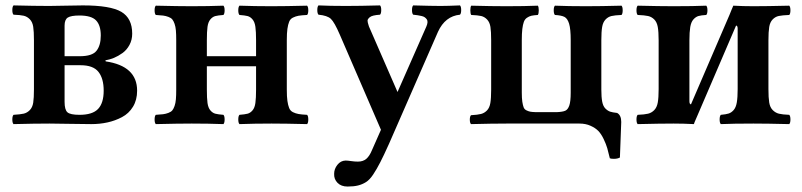

<svg xmlns="http://www.w3.org/2000/svg" viewBox="-20 -455 2955 707"><path d="M217.8 -360.8V-248H273.9Q319.8 -248 335.4 -268.1Q351.1 -288.1 351.1 -324.2Q351.1 -361.8 333.7 -379.9Q316.4 -397.9 272.9 -397.9Q241.7 -397.9 229.7 -390.4Q217.8 -382.8 217.8 -360.8ZM276.9 -214.8H217.8V-80.1Q217.8 -50.8 228.3 -41.5Q238.8 -32.2 272.9 -32.2Q320.8 -32.2 341.3 -54Q361.8 -75.7 361.8 -121.1Q361.8 -166 342.5 -190.4Q323.2 -214.8 276.9 -214.8ZM29.8 2Q25.4 -2.4 25.4 -15.1Q25.4 -27.8 29.8 -32.2Q55.2 -33.7 67.6 -36.6Q80.1 -39.6 89.8 -49.6Q99.6 -59.6 102.3 -76.9Q105 -94.2 105 -126V-307.1Q105 -338.9 102.3 -356.4Q99.6 -374 89.8 -384Q80.1 -394 67.6 -397Q55.2 -399.9 29.8 -400.9Q25.4 -405.3 25.4 -418Q25.4 -430.7 29.8 -435.1Q107.9 -433.1 161.1 -433.1Q178.7 -433.1 221.9 -434.1Q265.1 -435.1 285.2 -435.1Q386.7 -435.1 426.8 -411.4Q466.8 -387.7 466.8 -331.1Q466.8 -308.1 456.8 -289.6Q446.8 -271 431.2 -259.8Q415.5 -248.5 399.7 -241.9Q383.8 -235.4 368.2 -232.9L369.1 -229Q484.9 -211.9 484.9 -121.1Q484.9 -86.9 469.7 -62Q454.6 -37.1 429.2 -23.7Q403.8 -10.3 375.7 -4.2Q347.7 2 315.9 2Q282.7 2 235.6 1Q188.5 0 162.1 0Q107.9 0 29.8 2Z M553.7 2Q549.3 -2.4 549.3 -15.1Q549.3 -27.8 553.7 -32.2Q570.8 -33.2 580.6 -34.4Q590.3 -35.6 600.1 -39.3Q609.9 -43 614.5 -48.6Q619.1 -54.2 622.8 -64.7Q626.5 -75.2 627.7 -89.4Q628.9 -103.5 628.9 -125V-307.1Q628.9 -328.6 627.7 -342.8Q626.5 -356.9 622.8 -367.4Q619.1 -377.9 614.5 -383.5Q609.9 -389.2 600.1 -392.8Q590.3 -396.5 580.6 -397.7Q570.8 -398.9 553.7 -399.9Q549.3 -404.3 549.3 -417Q549.3 -429.7 553.7 -434.1Q637.7 -432.1 685.1 -432.1Q747.1 -432.1 802.7 -434.1Q807.1 -429.7 807.1 -417Q807.1 -404.3 802.7 -399.9Q782.7 -398.4 772.7 -395.8Q762.7 -393.1 754.6 -383.5Q746.6 -374 744.1 -356.4Q741.7 -338.9 741.7 -307.1V-248H922.9V-307.1Q922.9 -338.9 920.4 -356.4Q918 -374 909.9 -383.5Q901.9 -393.1 891.8 -395.8Q881.8 -398.4 861.8 -399.9Q857.4 -404.3 857.4 -417Q857.4 -429.7 861.8 -434.1Q917.5 -432.1 979 -432.1Q1030.8 -432.1 1110.8 -434.1Q1115.2 -429.7 1115.2 -417Q1115.2 -404.3 1110.8 -399.9Q1090.3 -398.9 1079.3 -397Q1068.4 -395 1058.6 -390.1Q1048.8 -385.3 1044.7 -374.8Q1040.5 -364.3 1038.3 -348.6Q1036.1 -333 1036.1 -307.1V-125Q1036.1 -99.1 1038.3 -83.5Q1040.5 -67.9 1044.7 -57.4Q1048.8 -46.9 1058.6 -42Q1068.4 -37.1 1079.3 -35.2Q1090.3 -33.2 1110.8 -32.2Q1115.2 -27.8 1115.2 -15.1Q1115.2 -2.4 1110.8 2Q1028.8 0 980 0Q917.5 0 861.8 2Q857.4 -2.4 857.4 -15.1Q857.4 -27.8 861.8 -32.2Q881.8 -33.7 891.8 -36.4Q901.9 -39.1 909.9 -48.6Q918 -58.1 920.4 -75.7Q922.9 -93.3 922.9 -125V-210.9H741.7V-125Q741.7 -93.3 744.1 -75.7Q746.6 -58.1 754.6 -48.6Q762.7 -39.1 772.7 -36.4Q782.7 -33.7 802.7 -32.2Q807.1 -27.8 807.1 -15.1Q807.1 -2.4 802.7 2Q747.1 0 686 0Q635.7 0 553.7 2Z M1210.4 185.1Q1210.4 167 1222.4 151.9Q1234.4 136.7 1252.4 136.2Q1260.3 136.2 1273.2 138.2Q1286.1 140.1 1297.9 140.1Q1316.9 140.1 1328.9 129.9Q1340.8 119.6 1349.6 98.1L1382.8 22.9L1231.4 -327.1Q1211.4 -373.5 1198.2 -385.7Q1185.1 -397.9 1152.8 -400.9Q1148.4 -405.3 1148.4 -418Q1148.4 -430.7 1152.8 -435.1Q1192.9 -433.1 1253.4 -433.1Q1305.2 -433.1 1379.4 -435.1Q1383.8 -430.7 1383.8 -418Q1383.8 -405.3 1379.4 -400.9Q1364.7 -399.9 1355.5 -397.7Q1346.2 -395.5 1341.3 -391.4Q1336.4 -387.2 1334.5 -383.3Q1332.5 -379.4 1334.5 -371.3Q1336.4 -363.3 1338.6 -357.4Q1340.8 -351.6 1346.7 -338.9L1443.8 -116.2L1549.8 -356.9Q1553.7 -365.7 1554.2 -372.6Q1554.7 -379.4 1551.5 -383.8Q1548.3 -388.2 1543.9 -391.4Q1539.6 -394.5 1531.7 -396.2Q1523.9 -397.9 1517.6 -398.9Q1511.2 -399.9 1501.5 -400.9Q1497.1 -405.3 1497.1 -418Q1497.1 -430.7 1501.5 -435.1Q1571.8 -433.1 1602.5 -433.1Q1627.9 -433.1 1673.8 -435.1Q1678.2 -430.7 1678.2 -418Q1678.2 -405.3 1673.8 -400.9Q1619.1 -395.5 1592.8 -337.9L1412.6 74.2Q1393.1 117.7 1380.1 142.8Q1367.2 168 1354.2 187.5Q1341.3 207 1327.6 215.6Q1314 224.1 1298.3 228Q1282.7 231.9 1259.8 231.9Q1236.3 231.9 1222.9 218.3Q1209.5 204.6 1210.4 185.1Z M1714.4 2Q1710 -2.4 1710 -14.4Q1710 -26.4 1714.4 -30.8Q1739.3 -32.2 1751.5 -35.4Q1763.7 -38.6 1773.2 -48.3Q1782.7 -58.1 1785.6 -75.7Q1788.6 -93.3 1788.6 -125V-307.1Q1788.6 -338.9 1785.9 -356Q1783.2 -373 1773.7 -383.1Q1764.2 -393.1 1752 -396Q1739.7 -398.9 1715.3 -399.9Q1711.9 -404.3 1711.9 -417Q1711.9 -429.7 1715.3 -434.1Q1791.5 -432.1 1844.7 -432.1Q1912.6 -432.1 1960.4 -434.1Q1963.9 -429.7 1963.9 -417Q1963.9 -404.3 1960.4 -399.9Q1945.3 -398.9 1936.8 -397Q1928.2 -395 1920.4 -389.6Q1912.6 -384.3 1908.9 -374.3Q1905.3 -364.3 1903.3 -348.1Q1901.4 -332 1901.4 -307.1V-113.8Q1901.4 -93.3 1903.3 -80.3Q1905.3 -67.4 1908.2 -59.8Q1911.1 -52.2 1918.7 -48.6Q1926.3 -44.9 1932.9 -43.7Q1939.5 -42.5 1953.6 -42H2029.8Q2052.2 -43 2061.8 -47.4Q2071.3 -51.8 2076.4 -66.7Q2081.5 -81.5 2081.5 -113.8V-307.1Q2081.5 -348.1 2075.7 -367.4Q2069.8 -386.7 2058.8 -392.6Q2047.9 -398.4 2023.4 -399.9Q2019 -404.3 2019 -417Q2019 -429.7 2023.4 -434.1Q2073.2 -432.1 2137.7 -432.1Q2192.4 -432.1 2268.6 -434.1Q2272.9 -429.7 2272.9 -417Q2272.9 -404.3 2268.6 -399.9Q2244.1 -398.9 2231.7 -396Q2219.2 -393.1 2209.7 -383.1Q2200.2 -373 2197.3 -355.7Q2194.3 -338.4 2194.3 -307.1V-125Q2194.3 -97.2 2197.5 -80.6Q2200.7 -64 2209.2 -55.4Q2217.8 -46.9 2226.6 -43.9Q2235.4 -41 2252.4 -39.1Q2267.6 -30.8 2267.6 -5.9L2262.7 125Q2253.9 129.9 2240.7 129.9Q2230.5 129.9 2225.6 127.9Q2220.2 105 2216.1 90.6Q2211.9 76.2 2202.9 57.1Q2193.8 38.1 2183.1 27.1Q2172.4 16.1 2154.5 8.1Q2136.7 0 2113.8 0H1845.7Q1792.5 0 1714.4 2Z M2524.4 -70.8 2666.5 -400.9Q2668.9 -406.7 2673.3 -417.7Q2677.7 -428.7 2680.2 -434.1Q2716.3 -432.1 2754.4 -432.1Q2802.2 -432.1 2886.2 -434.1Q2890.6 -429.7 2890.6 -417Q2890.6 -404.3 2886.2 -399.9Q2860.8 -398.9 2847.9 -396.2Q2835 -393.6 2825.2 -383.5Q2815.4 -373.5 2812.5 -355.7Q2809.6 -337.9 2809.6 -306.2V-127Q2809.6 -95.2 2812.5 -77.4Q2815.4 -59.6 2825.4 -49.6Q2835.4 -39.6 2848.1 -36.4Q2860.8 -33.2 2886.2 -32.2Q2890.6 -27.8 2890.6 -15.1Q2890.6 -2.4 2886.2 2Q2804.2 0 2754.4 0Q2680.2 0 2634.3 2Q2629.9 -2.4 2629.9 -15.1Q2629.9 -27.8 2634.3 -32.2Q2652.8 -33.7 2662.8 -36.9Q2672.9 -40 2681.4 -49.6Q2689.9 -59.1 2693.1 -77.6Q2696.3 -96.2 2696.3 -127V-349.1Q2696.3 -360.8 2690.4 -360.8L2548.3 -29.8Q2546.9 -25.9 2541.7 -14.6Q2536.6 -3.4 2535.2 2Q2497.1 0 2460.4 0Q2412.1 0 2328.1 2Q2323.7 -2.4 2323.7 -15.1Q2323.7 -27.8 2328.1 -32.2Q2353.5 -33.2 2366.5 -36.4Q2379.4 -39.6 2389.2 -49.6Q2398.9 -59.6 2402.1 -77.4Q2405.3 -95.2 2405.3 -127V-306.2Q2405.3 -337.9 2402.1 -355.7Q2398.9 -373.5 2389.2 -383.3Q2379.4 -393.1 2366.5 -396Q2353.5 -398.9 2328.1 -399.9Q2323.7 -404.3 2323.7 -417Q2323.7 -429.7 2328.1 -434.1Q2410.2 -432.1 2460.4 -432.1Q2534.7 -432.1 2580.6 -434.1Q2585 -429.7 2585 -417Q2585 -404.3 2580.6 -399.9Q2562 -398.9 2552 -396Q2542 -393.1 2533.4 -383.5Q2524.9 -374 2521.7 -355.5Q2518.6 -336.9 2518.6 -306.2V-83Q2518.6 -70.8 2524.4 -70.8Z"/></svg>

Font: Common Serif SemiBold
Style: Regular
Weight: 600
Designer: Philipp H. Poll, Khaled Hosny
Foundry: Stefan Peev, Context Ltd.
Version: Version 1.026